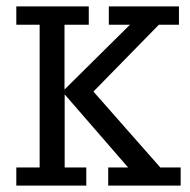

<svg xmlns="http://www.w3.org/2000/svg" viewBox="-20 -583 596 603"><path d="M319.8 -57.1H382.3L183.1 -286.6V-57.1H251V0H31.2V-57.1H104.5V-505.4H31.2V-563H258.8V-505.4H182.6V-301.8L388.2 -505.4H321.8V-563H542V-505.4H479L273.4 -295.4L483.4 -57.1H547.4V0H319.8Z"/></svg>

Font: Rokkitt
Style: Regular
Weight: 400
Version: Version 1.2; ttfautohint (v1.5) -l 7 -r 28 -G 50 -x 13 -D la